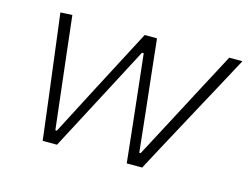

<svg xmlns="http://www.w3.org/2000/svg" viewBox="-75 -617 957 738"><g transform="rotate(15 403.5 -248.5)"><path d="M144.5 0Q139 -46.5 133 -93.5Q127 -140 121.5 -186.5L110 -277Q103 -331 96.5 -384.5Q90 -438 82.5 -494.5L129.5 -497Q137.5 -429 145.5 -357.5Q153.5 -286 161.5 -219.5L181 -52H187L275.5 -222.5Q310.5 -289.5 346 -357.2Q381.5 -425 418 -494.5H467Q474 -429.5 481.5 -360.5Q489 -291.5 496.5 -225L515 -52H520.5L612.5 -226Q647.5 -292 685 -363.5Q722.5 -434.5 754.5 -494.5H807Q777 -439 748 -385L689 -276L642 -189Q616 -140.5 590.5 -93.5Q565 -46 540.5 0H479Q472.5 -61.5 465 -131.5Q457 -201.5 450.5 -263.5L432.5 -426H425.5L340 -263Q306.5 -199.5 271 -132Q235.5 -64.5 201.5 0Z"/></g></svg>

Font: Heraclito ExtraLight
Style: Italic
Weight: 200
Italic angle: -12°
Designer: Kostas Bartsokas (font) & Cristiano Sobral (main changes)
Foundry: Kostas Bartsokas (font) & Cristiano Sobral (main changes)
Version: Version 1.00;July 8, 2020;FontCreator 13.0.0.2655 64-bit